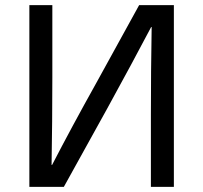

<svg xmlns="http://www.w3.org/2000/svg" viewBox="-20 -732 795 752"><path d="M185 -427Q185 -257 182 -86H184Q260 -233 356 -405L525 -712H661V0H571V-285Q571 -455 574 -626H572Q501 -491 400 -307L230 0H95V-712H185Z"/></svg>

Font: CST
Style: Regular
Weight: 400
Version: Version 1.00